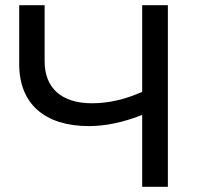

<svg xmlns="http://www.w3.org/2000/svg" viewBox="-20 -720 776 740"><path d="M54 -700V-473C54 -320 152 -234 323 -234C386 -234 454 -248 528 -277V0H627V-700H528V-366C463 -337 399 -322 334 -322C218 -322 152 -380 152 -484V-700Z"/></svg>

Font: Malon Grotesk Med
Style: Regular
Weight: 500
Designer: Julieta Ulanovsky
Foundry: Julieta Ulanovsky
Version: Version 7.200